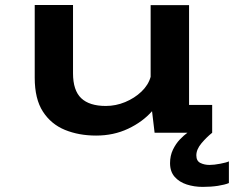

<svg xmlns="http://www.w3.org/2000/svg" viewBox="-20 -520 916 752"><path d="M356.5 11Q289 11 234.5 -11.2Q180 -33.5 148 -83Q116 -132.5 116 -215.5V-500.5H266V-233Q266 -166 298 -135.5Q330 -105 394.5 -105Q433.5 -105 470.2 -120.2Q507 -135.5 534 -161.2Q561 -187 570 -219V-500H720.5V-109H811V0H585.5L575.5 -84.5Q538.5 -42.5 481.8 -15.8Q425 11 356.5 11ZM876.5 112V197Q861 203.5 833.8 207.8Q806.5 212 774 212Q740.5 212 711.2 202.5Q682 193 664 172.5Q646 152 646 119Q646 90 657.2 66.5Q668.5 43 684.5 26.2Q700.5 9.5 714 0H811Q789.5 17 769.2 41Q749 65 749 88.5Q749 110.5 764.8 118.2Q780.5 126 800.5 126Q818.5 126 843 121.2Q867.5 116.5 876.5 112Z"/></svg>

Font: Trispace SemiExpanded SemiBold
Style: Regular
Weight: 600
Width: 6
Designer: Tyler Finck
Foundry: Etcetera Type Company
Version: Version 1.210; ttfautohint (v1.8.3)